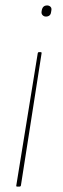

<svg xmlns="http://www.w3.org/2000/svg" viewBox="-20 -510 232 707"><path d="M130 -318Q134 -318 133 -313L57 173Q56 177 52 177H43Q39 177 40 173L119 -314Q120 -317 121 -317.5Q122 -318 123 -318ZM153 -490Q161 -490 166 -485Q171 -480 169 -471L168 -465Q167 -457 162 -453Q157 -449 149 -449Q142 -449 137 -454Q132 -459 133 -467L134 -473Q136 -482 141 -486Q146 -490 153 -490Z"/></svg>

Font: Sofia Sans Hairline
Style: Italic
Weight: 1
Italic angle: -9°
Designer: Botio Nikoltchev, Ani Petrova
Foundry: lettersoup
Version: Version 4.102